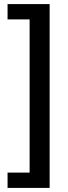

<svg xmlns="http://www.w3.org/2000/svg" viewBox="-20 -820 331 940"><path d="M17 100V25H125V-725H17V-800H223V100Z"/></svg>

Font: Pathway Extreme Condensed Medium
Style: Regular
Weight: 500
Width: 3
Version: Version 1.001;gftools[0.9.26]